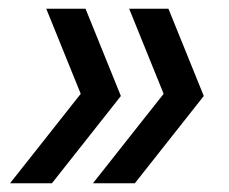

<svg xmlns="http://www.w3.org/2000/svg" viewBox="-20 -490 525 440"><path d="M3 -70H99L257 -270L176 -470H86L165 -275ZM193 -70H289L447 -270L366 -470H276L355 -275Z"/></svg>

Font: Uncut Sans Medium Italic
Style: Regular
Weight: 500
Italic angle: -11°
Designer: Kasper Nordkvist
Foundry: UNCUT.wtf
Version: Version 1.304;Glyphs 3.2 (3246)